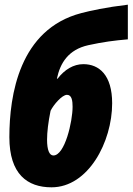

<svg xmlns="http://www.w3.org/2000/svg" viewBox="-20 -790 566 820"><path d="M200 10C357 10 459 -184 459 -349C459 -470 403 -516 336 -516C294 -516 256 -493 226 -454H223C237 -521 272 -578 357 -597C421 -611 468 -617 526 -622V-770C433 -759 365 -744 327 -734C63 -665 20 -384 20 -204C20 -46 97 10 200 10ZM208 -126C191 -126 181 -149 181 -193C181 -226 186 -268 196 -317C209 -343 245 -385 266 -385C287 -385 290 -359 290 -334C290 -271 257 -126 208 -126Z"/></svg>

Font: Noto Sans UI Condensed Black
Style: Italic
Weight: 900
Width: 3
Italic angle: -192°
Designer: Monotype Design Team
Foundry: Monotype Imaging Inc.
Version: Version 1.901